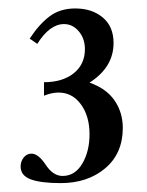

<svg xmlns="http://www.w3.org/2000/svg" viewBox="-20 -671 340 445"><path d="M120.6 -246.6Q75.7 -246.6 51.8 -255.1Q27.8 -263.7 27.8 -285.2Q27.8 -296.9 34.9 -305.9Q42 -314.9 53.2 -314.9Q68.4 -314.9 85 -290.5Q102.5 -263.2 125 -263.2Q153.8 -263.2 170.7 -291.7Q187.5 -320.3 187.5 -359.9Q187.5 -401.9 167.5 -429.2Q147.5 -456.5 115.7 -456.5Q100.1 -456.5 82 -449.2V-480.5Q125 -480.5 150.9 -501.2Q176.8 -522 176.8 -557.1Q176.8 -581.5 162.6 -598.4Q148.4 -615.2 128.4 -615.2Q95.2 -615.2 66.4 -569.3L48.8 -581.5Q71.3 -615.7 95.5 -633.5Q119.6 -651.4 154.3 -651.4Q193.4 -651.4 218.3 -630.4Q243.2 -609.4 243.2 -571.3Q243.2 -515.1 187.5 -479.5Q226.6 -465.8 245.6 -438Q264.6 -410.2 264.6 -374.5Q264.6 -315.4 223.9 -281Q183.1 -246.6 120.6 -246.6Z"/></svg>

Font: Elstob 18pt Medium
Style: Regular
Weight: 500
Designer: Peter S. Baker
Version: Version 1.015